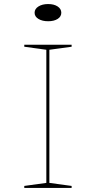

<svg xmlns="http://www.w3.org/2000/svg" viewBox="-20 -929 474 949"><path d="M334 -708V-698L224 -683V-25L334 -10V0H100V-10L209 -25V-683L100 -698V-708ZM218 -909Q247 -909 265 -897Q283 -885 283 -866Q283 -847 265 -835.5Q247 -824 218 -824Q189 -824 170 -835.5Q151 -847 151 -866Q151 -885 170 -897Q189 -909 218 -909Z"/></svg>

Font: Kalnia Expanded Thin
Style: Regular
Weight: 250
Width: 7
Designer: Frida Medrano
Foundry: Frida Medrano
Version: Version 1.105